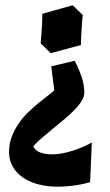

<svg xmlns="http://www.w3.org/2000/svg" viewBox="-20 -472 417 726"><path d="M262.2 -242.2Q276.4 -215.8 287.6 -184.1Q298.8 -152.3 298.8 -122.1Q298.8 -106.4 288.3 -89.6Q277.8 -72.8 260.7 -55.4Q243.7 -38.1 222.4 -20.3Q201.2 -2.4 179.7 14.9Q158.2 32.2 138.7 49.1Q119.1 65.9 106 81.1Q112.8 97.7 132.3 104.7Q151.9 111.8 178.2 111.8Q195.8 111.8 215.6 107.9Q235.4 104 254.9 97.9Q274.4 91.8 293 83.7Q311.5 75.7 327.1 66.9L320.8 216.8Q311.5 219.7 297.4 222.9Q283.2 226.1 266.6 228.5Q250 231 231.9 232.4Q213.9 233.9 196.8 233.9Q158.2 233.9 125 225.1Q91.8 216.3 67.1 199.5Q42.5 182.6 28.3 158.2Q14.2 133.8 14.2 103Q14.2 71.3 24.9 43.7Q35.6 16.1 52.2 -7.3Q68.8 -30.8 89.1 -50Q109.4 -69.3 128.4 -84.7Q147.5 -100.1 162.8 -111.6Q178.2 -123 185.1 -130.9L173.8 -221.2ZM171.9 -271 133.8 -308.1Q135.7 -328.6 137 -348.6Q138.2 -368.7 139.2 -384.3Q140.1 -402.8 140.1 -419.9L254.9 -452.1L293 -415Q290.5 -393.6 289.3 -373.5Q288.1 -353.5 287.1 -337.4Q286.1 -318.4 286.1 -301.8Z"/></svg>

Font: Simonetta
Style: Black Italic
Weight: 900
Italic angle: -2°
Designer: Gayaneh Bagdasaryan
Foundry: Brownfox
Version: Version 1.002